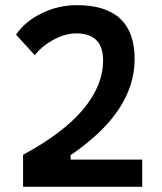

<svg xmlns="http://www.w3.org/2000/svg" viewBox="-20 -723 626 743"><path d="M69.3 0V-124Q225.6 -208.5 302.2 -300.3Q378.9 -392.1 378.9 -489.3Q378.9 -593.8 275.4 -593.8Q234.4 -593.8 190.2 -570.8Q146 -547.9 114.3 -509.8L42 -588.9Q77.1 -640.6 141.8 -671.9Q206.5 -703.1 277.3 -703.1Q501 -703.1 501 -494.1Q501 -393.1 439.9 -300.8Q378.9 -208.5 253.4 -122.6V-105.5H530.3V0Z"/></svg>

Font: Cascadia Mono PL SemiBold
Style: Regular
Weight: 600
Monospace: yes
Designer: Aaron Bell
Foundry: Saja Typeworks
Version: Version 2404.023; ttfautohint (v1.8.4)